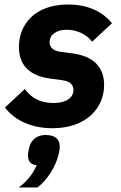

<svg xmlns="http://www.w3.org/2000/svg" viewBox="-20 -557 537 852"><path d="M182 42C143 42 116 64 108 104C105 119 104 126 104 131C104 155 113 174 143 176C125 216 102 246 63 275H146C189 243 230 180 242 120C245 105 245 101 245 93C245 60 224 42 182 42ZM213 12C363 12 442 -78 442 -180C442 -262 392 -308 302 -320L249 -327C212 -332 200 -350 200 -370C200 -402 229 -425 276 -425C322 -425 364 -404 389 -372L477 -454C431 -510 363 -537 282 -537C134 -537 64 -448 64 -349C64 -265 114 -220 204 -208L257 -201C294 -196 306 -178 306 -158C306 -128 281 -100 216 -100C157 -100 119 -123 90 -162L2 -80C48 -19 125 12 213 12Z"/></svg>

Font: LVC Sans
Style: Bold Italic
Weight: 700
Italic angle: -11.31°
Designer: Mike Abbink, Paul van der Laan, Pieter van Rosmalen
Foundry: Bold Monday
Version: Version 3.0